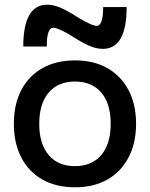

<svg xmlns="http://www.w3.org/2000/svg" viewBox="-20 -787 638 817"><path d="M299 10Q219 10 160.5 -23Q102 -56 70.5 -117Q39 -178 39 -260Q39 -343 70.5 -403.5Q102 -464 160.5 -497Q219 -530 299 -530Q379 -530 437 -497Q495 -464 527 -403.5Q559 -343 559 -260Q559 -178 527 -117Q495 -56 437 -23Q379 10 299 10ZM299 -80Q371 -80 411 -127.5Q451 -175 451 -260Q451 -346 411 -393Q371 -440 299 -440Q227 -440 187 -393Q147 -346 147 -260Q147 -175 187 -127.5Q227 -80 299 -80ZM417 -579Q392 -579 363 -591Q334 -603 293 -629Q265 -647 241.5 -658Q218 -669 207 -669Q193 -669 186 -649.5Q179 -630 179 -589H79Q79 -767 181 -767Q206 -767 235.5 -755Q265 -743 305 -717Q334 -699 357 -688Q380 -677 391 -677Q405 -677 412 -697Q419 -717 419 -757H519Q519 -579 417 -579Z"/></svg>

Font: M PLUS 2 Medium
Style: Regular
Weight: 500
Designer: Coji Morishita
Foundry: UNDERFOREST DESIGN
Version: Version 1.001